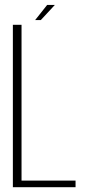

<svg xmlns="http://www.w3.org/2000/svg" viewBox="-20 -778 370 798"><path d="M33.5 0V-675H69.5V-27.5H294V0ZM126 -694.5 176 -757.5H208L149.5 -694.5Z"/></svg>

Font: Anybody ExtraLight
Style: Regular
Weight: 200
Designer: Tyler Finck
Foundry: Etcetera Type Company
Version: Version 1.010; ttfautohint (v1.8.3) -l 8 -r 50 -G 200 -x 14 